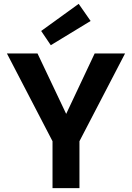

<svg xmlns="http://www.w3.org/2000/svg" viewBox="-20 -978 685 998"><path d="M253 0V-244L16 -700H175L324 -386L472 -700H630L393 -244V0ZM244 -743 194 -817 389 -958 451 -869Z"/></svg>

Font: DM Sans 9pt ExtraBold
Style: Regular
Weight: 800
Version: Version 4.004;gftools[0.9.30]